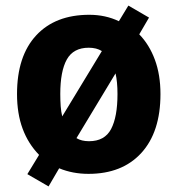

<svg xmlns="http://www.w3.org/2000/svg" viewBox="-20 -613 637 688"><path d="M555 -276Q555 -140 486.5 -65Q418 10 297 10Q240 10 192 -10L154 55L78 11L120 -58Q81 -98 61 -152Q41 -206 41 -276Q41 -412 109.5 -486Q178 -560 300 -560Q358 -560 406 -537L440 -593L514 -550L479 -490Q515 -453 535 -399Q555 -345 555 -276ZM196 -276Q196 -252 197.5 -232Q199 -212 203 -196L345 -430Q326 -442 298 -442Q243 -442 219.5 -400Q196 -358 196 -276ZM401 -276Q401 -320 394 -350L254 -118Q272 -107 299 -107Q355 -107 378 -150.5Q401 -194 401 -276Z"/></svg>

Font: Noto Sans Khmer UI SemiCondensed ExtraBold
Style: Regular
Weight: 800
Width: 4
Designer: Danh Hong and the Monotype Design Team
Foundry: Monotype Imaging Inc.
Version: Version 2.002; ttfautohint (v1.8.4.7-5d5b)